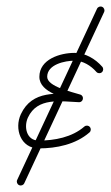

<svg xmlns="http://www.w3.org/2000/svg" viewBox="-20 -444 341 590"><path d="M278.1 -417.1C278.1 -417.1 278.1 -417.1 278.1 -417.1C196.4 -241.7 114.6 -66.4 32.8 108.9C30 114.9 32.6 122.1 38.7 124.9C44.7 127.7 51.8 125.1 54.6 119.1C54.6 119.1 54.6 119.1 54.6 119.1C136.4 -56.3 218.1 -231.6 299.9 -406.9C302.7 -412.9 300.1 -420.1 294.1 -422.9C288.1 -425.7 280.9 -423.1 278.1 -417.1ZM294.2 -238.9C294.2 -238.9 294.2 -238.9 294.2 -238.9C272.8 -263.3 242.1 -281.5 209 -281.5C164.9 -281.5 101 -262 101 -208C101 -158.4 181.1 -142.7 219.4 -130.6C226 -128.5 230.5 -134.2 231.6 -140.5C232.7 -146.8 230.4 -153.7 223.5 -154C155.8 -156.8 79 -167.9 44.1 -93.1C23.4 -48.6 43.2 12 99 12C153.7 12 212.6 -0.1 254.9 -37C259.9 -41.3 260.4 -48.9 256 -53.9C251.7 -58.9 244.1 -59.4 239.1 -55C201.4 -22.2 147.7 -12 99 -12C60.9 -12 52.7 -54.7 65.9 -82.9C95.2 -145.8 166.1 -132.3 222.5 -130C229.4 -129.7 233.8 -134.5 234.7 -139.9C235.7 -145.3 233.2 -151.3 226.6 -153.4C200.6 -161.7 125 -177.9 125 -208C125 -246.2 179.6 -257.5 209 -257.5C235.1 -257.5 259.4 -242.2 276.1 -223.1C280.5 -218.1 288.1 -217.6 293 -222C298 -226.3 298.5 -233.9 294.2 -238.9Z"/></svg>

Font: FRB American Cursive Guidelines Light
Style: Italic
Weight: 300
Italic angle: -25°
Version: Version 2.0;Modular Font Editor K font №1